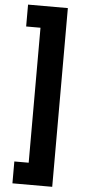

<svg xmlns="http://www.w3.org/2000/svg" viewBox="-64 -867 484 1067"><g transform="rotate(5 177.5 -333.5)"><path d="M48 43H128V-710H48V-832H270V165H48Z"/></g></svg>

Font: Noto Sans Gurmukhi ExtraCondensed Black
Style: Regular
Weight: 900
Width: 2
Designer: Jelle Bosma - Monotype Design Team
Foundry: Monotype Imaging Inc.
Version: Version 2.004; ttfautohint (v1.8.4.7-5d5b)